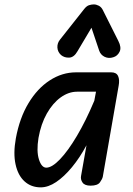

<svg xmlns="http://www.w3.org/2000/svg" viewBox="-20 -820 589 848"><path d="M160 7.5Q117.5 7.5 88.5 -18.8Q59.5 -45 48.8 -93.8Q38 -142.5 50 -209Q66.5 -299 105.8 -364.2Q145 -429.5 199.8 -465Q254.5 -500.5 316 -500.5H471.5Q494 -500.5 501.5 -484.2Q509 -468 504 -441L434 -39.5Q432 -29.5 421.5 -14.8Q411 0 380 0Q354 0 344.5 -13.8Q335 -27.5 338 -43L362 -178.5Q332.5 -123.5 297.8 -81.5Q263 -39.5 228 -16Q193 7.5 160 7.5ZM184.5 -79.5Q209.5 -79.5 245 -116.5Q280.5 -153.5 320 -220.2Q359.5 -287 396.5 -375L404 -415H320.5Q283 -415 248 -389.8Q213 -364.5 187 -318.8Q161 -273 150 -211Q140.5 -152 152 -115.8Q163.5 -79.5 184.5 -79.5ZM480 -567Q460 -560.5 442.2 -569Q424.5 -577.5 418 -596.5L384 -697.5L322.5 -594Q307 -566.5 285.8 -565.5Q264.5 -564.5 249.5 -577Q234.5 -591 233.5 -610.2Q232.5 -629.5 245 -645L352.5 -781Q362.5 -793.5 373.2 -797Q384 -800.5 394.5 -800.5Q405 -800.5 416.2 -794.8Q427.5 -789 434 -776L502.5 -639.5Q517.5 -610.5 508.2 -591.5Q499 -572.5 480 -567Z"/></svg>

Font: Edu AU VIC WA NT Pre Medium
Style: Regular
Weight: 500
Designer: Tina and Corey Anderson, Eben Sorkin, Mirko Velimirovic
Foundry: Google for Education
Version: Version 1.001